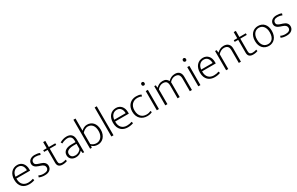

<svg xmlns="http://www.w3.org/2000/svg" viewBox="248 -2386 6292 4070"><g transform="rotate(-30 3394.0 -351.0)"><path d="M431 -235H96V-221Q96 -133 143.5 -83.5Q191 -34 273 -34Q338 -34 395 -56L407 -16Q381 -5 344.5 1.5Q308 8 270 8Q223 8 181.5 -6Q140 -20 109 -49.5Q78 -79 60 -124.5Q42 -170 42 -234Q42 -289 57 -334Q72 -379 100 -410.5Q128 -442 166 -459Q204 -476 251 -476Q291 -476 324.5 -461.5Q358 -447 381.5 -420Q405 -393 418 -355Q431 -317 431 -271ZM377 -277Q377 -306 370 -334.5Q363 -363 347.5 -385Q332 -407 307.5 -420.5Q283 -434 248 -434Q187 -434 146.5 -393Q106 -352 98 -277Z M790 -411Q740 -434 681 -434Q627 -434 600 -411.5Q573 -389 573 -354Q573 -319 596 -300.5Q619 -282 677 -265L707 -256Q764 -239 794 -206Q824 -173 824 -125Q824 -97 813 -72.5Q802 -48 781 -30Q760 -12 728.5 -2Q697 8 656 8Q611 8 577 0.5Q543 -7 517 -19L531 -60Q557 -47 585 -40.5Q613 -34 651 -34Q708 -34 739 -56Q770 -78 770 -119Q770 -151 747.5 -174.5Q725 -198 668 -216L636 -226Q519 -263 519 -349Q519 -377 530.5 -400.5Q542 -424 562.5 -440.5Q583 -457 611.5 -466.5Q640 -476 675 -476Q707 -476 741 -471Q775 -466 803 -452Z M1183 -430H1025V-122Q1025 -75 1046 -58.5Q1067 -42 1104 -42Q1133 -42 1158 -47.5Q1183 -53 1200 -59L1208 -20Q1188 -12 1159 -6Q1130 0 1095 0Q1035 0 1004 -28.5Q973 -57 973 -115V-430H888V-470H973V-620H1025V-470H1183Z M1291 -429Q1338 -454 1377.5 -465Q1417 -476 1462 -476Q1494 -476 1522.5 -467Q1551 -458 1572.5 -438Q1594 -418 1606.5 -385.5Q1619 -353 1619 -306V0H1583L1572 -62H1570Q1541 -27 1502 -9.5Q1463 8 1415 8Q1382 8 1354 -1.5Q1326 -11 1305.5 -29Q1285 -47 1273.5 -72.5Q1262 -98 1262 -129Q1262 -166 1277 -194Q1292 -222 1319 -240.5Q1346 -259 1383.5 -268Q1421 -277 1467 -277H1567V-308Q1567 -376 1537 -405Q1507 -434 1459 -434Q1430 -434 1392 -425Q1354 -416 1311 -392ZM1567 -236 1484 -235Q1439 -234 1407 -225.5Q1375 -217 1354.5 -203.5Q1334 -190 1325 -171.5Q1316 -153 1316 -132Q1316 -106 1325 -87.5Q1334 -69 1349 -57Q1364 -45 1384.5 -39.5Q1405 -34 1428 -34Q1446 -34 1465 -38.5Q1484 -43 1502.5 -52.5Q1521 -62 1538 -76.5Q1555 -91 1567 -112Z M2163 -235Q2163 -179 2146.5 -134Q2130 -89 2102 -57.5Q2074 -26 2036 -9Q1998 8 1956 8Q1910 8 1877 -4.5Q1844 -17 1814 -44H1812L1806 0H1765V-710H1817V-411Q1838 -434 1875.5 -455Q1913 -476 1961 -476Q2003 -476 2040 -461Q2077 -446 2104.5 -416Q2132 -386 2147.5 -340.5Q2163 -295 2163 -235ZM2109 -234Q2109 -333 2066.5 -383.5Q2024 -434 1956 -434Q1935 -434 1914.5 -427.5Q1894 -421 1876 -410.5Q1858 -400 1843 -386.5Q1828 -373 1817 -359V-87Q1837 -64 1871.5 -49Q1906 -34 1944 -34Q1977 -34 2006.5 -47Q2036 -60 2059 -85.5Q2082 -111 2095.5 -148.5Q2109 -186 2109 -234Z M2285 0V-710H2337V0Z M2848 -235H2513V-221Q2513 -133 2560.5 -83.5Q2608 -34 2690 -34Q2755 -34 2812 -56L2824 -16Q2798 -5 2761.5 1.5Q2725 8 2687 8Q2640 8 2598.5 -6Q2557 -20 2526 -49.5Q2495 -79 2477 -124.5Q2459 -170 2459 -234Q2459 -289 2474 -334Q2489 -379 2517 -410.5Q2545 -442 2583 -459Q2621 -476 2668 -476Q2708 -476 2741.5 -461.5Q2775 -447 2798.5 -420Q2822 -393 2835 -355Q2848 -317 2848 -271ZM2794 -277Q2794 -306 2787 -334.5Q2780 -363 2764.5 -385Q2749 -407 2724.5 -420.5Q2700 -434 2665 -434Q2604 -434 2563.5 -393Q2523 -352 2515 -277Z M3167 -30Q3199 -30 3225 -37Q3251 -44 3274 -55L3285 -19Q3258 -5 3228.5 1.5Q3199 8 3161 8Q3114 8 3072.5 -7Q3031 -22 2999.5 -52Q2968 -82 2949.5 -127.5Q2931 -173 2931 -234Q2931 -290 2948 -335Q2965 -380 2996 -411.5Q3027 -443 3068.5 -459.5Q3110 -476 3160 -476Q3191 -476 3220 -471.5Q3249 -467 3283 -451L3271 -410Q3244 -424 3219.5 -429Q3195 -434 3169 -434Q3128 -434 3094 -420Q3060 -406 3036 -380.5Q3012 -355 2998.5 -318.5Q2985 -282 2985 -237Q2985 -177 3001 -137.5Q3017 -98 3042.5 -74Q3068 -50 3100.5 -40Q3133 -30 3167 -30Z M3397 0V-470H3449V0ZM3424 -591Q3408 -591 3396.5 -601.5Q3385 -612 3385 -631Q3385 -651 3396 -662Q3407 -673 3423 -673Q3438 -673 3449.5 -662.5Q3461 -652 3461 -631Q3461 -611 3450 -601Q3439 -591 3424 -591Z M3657 0H3605V-470H3642L3650 -405Q3683 -438 3721 -457.5Q3759 -477 3812 -477Q3862 -477 3894 -456.5Q3926 -436 3942 -400Q3977 -437 4019 -457Q4061 -477 4112 -477Q4184 -477 4220.5 -436.5Q4257 -396 4257 -324V0H4205V-308Q4205 -368 4179.5 -401Q4154 -434 4088 -434Q4054 -434 4017.5 -415Q3981 -396 3956 -364Q3957 -355 3957 -344Q3957 -333 3957 -324V0H3905V-308Q3905 -368 3881 -401Q3857 -434 3792 -434Q3755 -434 3719.5 -414.5Q3684 -395 3657 -361Z M4413 0V-470H4465V0ZM4440 -591Q4424 -591 4412.5 -601.5Q4401 -612 4401 -631Q4401 -651 4412 -662Q4423 -673 4439 -673Q4454 -673 4465.5 -662.5Q4477 -652 4477 -631Q4477 -611 4466 -601Q4455 -591 4440 -591Z M4976 -235H4641V-221Q4641 -133 4688.5 -83.5Q4736 -34 4818 -34Q4883 -34 4940 -56L4952 -16Q4926 -5 4889.5 1.5Q4853 8 4815 8Q4768 8 4726.5 -6Q4685 -20 4654 -49.5Q4623 -79 4605 -124.5Q4587 -170 4587 -234Q4587 -289 4602 -334Q4617 -379 4645 -410.5Q4673 -442 4711 -459Q4749 -476 4796 -476Q4836 -476 4869.5 -461.5Q4903 -447 4926.5 -420Q4950 -393 4963 -355Q4976 -317 4976 -271ZM4922 -277Q4922 -306 4915 -334.5Q4908 -363 4892.5 -385Q4877 -407 4852.5 -420.5Q4828 -434 4793 -434Q4732 -434 4691.5 -393Q4651 -352 4643 -277Z M5146 0H5094V-470H5132L5140 -405Q5174 -437 5213.5 -456.5Q5253 -476 5303 -476Q5375 -476 5415.5 -436Q5456 -396 5456 -324V0H5404V-311Q5404 -337 5398.5 -359.5Q5393 -382 5379.5 -398.5Q5366 -415 5343.5 -424.5Q5321 -434 5288 -434Q5250 -434 5212.5 -414.5Q5175 -395 5146 -362Z M5847 -430H5689V-122Q5689 -75 5710 -58.5Q5731 -42 5768 -42Q5797 -42 5822 -47.5Q5847 -53 5864 -59L5872 -20Q5852 -12 5823 -6Q5794 0 5759 0Q5699 0 5668 -28.5Q5637 -57 5637 -115V-430H5552V-470H5637V-620H5689V-470H5847Z M6351 -240Q6351 -181 6335 -134.5Q6319 -88 6290.5 -56.5Q6262 -25 6224 -8.5Q6186 8 6141 8Q6097 8 6058.5 -7.5Q6020 -23 5992 -53Q5964 -83 5948 -127.5Q5932 -172 5932 -230Q5932 -289 5948.5 -335Q5965 -381 5994 -412.5Q6023 -444 6062 -460Q6101 -476 6145 -476Q6189 -476 6227 -461Q6265 -446 6292.5 -416Q6320 -386 6335.5 -342Q6351 -298 6351 -240ZM6297 -235Q6297 -287 6284 -324.5Q6271 -362 6249.5 -386.5Q6228 -411 6200 -422.5Q6172 -434 6142 -434Q6112 -434 6084 -422.5Q6056 -411 6034 -386.5Q6012 -362 5999 -324.5Q5986 -287 5986 -235Q5986 -180 5999.5 -142Q6013 -104 6035 -80Q6057 -56 6085.5 -45Q6114 -34 6144 -34Q6174 -34 6201.5 -44.5Q6229 -55 6250.5 -79Q6272 -103 6284.5 -141.5Q6297 -180 6297 -235Z M6710 -411Q6660 -434 6601 -434Q6547 -434 6520 -411.5Q6493 -389 6493 -354Q6493 -319 6516 -300.5Q6539 -282 6597 -265L6627 -256Q6684 -239 6714 -206Q6744 -173 6744 -125Q6744 -97 6733 -72.5Q6722 -48 6701 -30Q6680 -12 6648.5 -2Q6617 8 6576 8Q6531 8 6497 0.5Q6463 -7 6437 -19L6451 -60Q6477 -47 6505 -40.5Q6533 -34 6571 -34Q6628 -34 6659 -56Q6690 -78 6690 -119Q6690 -151 6667.5 -174.5Q6645 -198 6588 -216L6556 -226Q6439 -263 6439 -349Q6439 -377 6450.5 -400.5Q6462 -424 6482.5 -440.5Q6503 -457 6531.5 -466.5Q6560 -476 6595 -476Q6627 -476 6661 -471Q6695 -466 6723 -452Z"/></g></svg>

Font: Ek Mukta ExtraLight
Style: Regular
Weight: 275
Designer: Girish Dalvi and Yashodeep Gholap
Foundry: Ek Type
Version: Version 2.538;PS 1.002;hotconv 16.6.51;makeotf.lib2.5.65220;